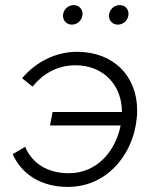

<svg xmlns="http://www.w3.org/2000/svg" viewBox="-20 -729 618 756"><path d="M247 7C417 7 520 -146 520 -295C520 -430 426 -525 284 -525C202 -525 124 -488 67 -421L108 -388C149 -438 205 -472 277 -472C386 -472 460 -395 460 -289V-288H187L177 -235H455C436 -139 366 -47 251 -47C165 -47 106 -87 79 -151L30 -122C66 -41 144 7 247 7ZM263 -632C285 -632 305 -650 305 -675C305 -693 291 -709 270 -709C248 -709 228 -690 228 -667C228 -648 242 -632 263 -632ZM444 -632C466 -632 486 -650 486 -675C486 -693 473 -709 451 -709C429 -709 409 -690 409 -667C409 -648 423 -632 444 -632Z"/></svg>

Font: Fixel Display Light
Style: Italic
Weight: 300
Italic angle: -10°
Designer: AlfaBravo + MacPaw
Foundry: Kyrylo Tkachov, Marchela Mozhyna, Serhii Makarenko, Maria Weinstein, Zakhar Kryvoshyya
Version: Version 1.210;Glyphs 3.2 (3217)